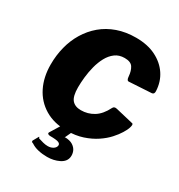

<svg xmlns="http://www.w3.org/2000/svg" viewBox="-222 -898 1181 1269"><g transform="rotate(30 368.5 -263.5)"><path d="M445 -752Q532 -752 595.5 -720.5Q659 -689 695 -635Q731 -581 734 -511Q735 -487 716 -486L547 -476Q531 -475 529 -506Q526 -546 509.5 -572Q493 -598 446 -598Q404 -598 374.5 -576Q345 -554 325.5 -518Q306 -482 295 -439Q284 -396 279.5 -353.5Q275 -311 275 -276Q275 -208 298 -181Q321 -154 366 -154Q419 -154 463 -181Q507 -208 538 -270Q546 -287 569 -281L704 -249Q716 -246 703 -210Q698 -196 682 -169.5Q666 -143 638 -112Q610 -81 569 -53.5Q528 -26 474 -8Q420 10 352 10Q255 10 185.5 -32Q116 -74 79.5 -147.5Q43 -221 43 -317Q43 -387 59.5 -451.5Q76 -516 109 -570.5Q142 -625 190.5 -666Q239 -707 303 -729.5Q367 -752 445 -752ZM463 148Q458 185 417.5 205Q377 225 327 225Q291 225 258.5 217.5Q226 210 203 194Q196 193 192.5 188.5Q189 184 191 179L214 138Q216 133 218 137.5Q220 142 221 145Q239 151 258.5 156Q278 161 295 161Q319 161 336 150Q353 139 355 123Q357 109 341 102Q325 95 276 95Q266 95 260 90.5Q254 86 258 78L309 -5H392L367 49Q364 53 362 53Q360 53 362 53Q403 53 426 68Q449 83 457.5 104.5Q466 126 463 148Z"/></g></svg>

Font: Libre Franklin Black
Style: Italic
Weight: 900
Italic angle: -8°
Designer: Pablo Impallari, Rodrigo Fuenzalida, Nhung Nguyen
Foundry: Impallari Type
Version: Version 3.000